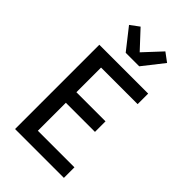

<svg xmlns="http://www.w3.org/2000/svg" viewBox="-292 -1089 1184 1184"><g transform="rotate(45 300.0 -497.0)"><path d="M91 0V-735H517V-643H198V-428H452V-336H198V-92H517V0ZM241 -815 134 -951 192 -994 300 -878 408 -994 466 -951 359 -815Z"/></g></svg>

Font: Iosevka Semibold Extended
Style: Regular
Weight: 600
Width: 7
Monospace: yes
Designer: Belleve Invis
Foundry: Belleve Invis
Version: Version 32.5.0; ttfautohint (v1.8.4)